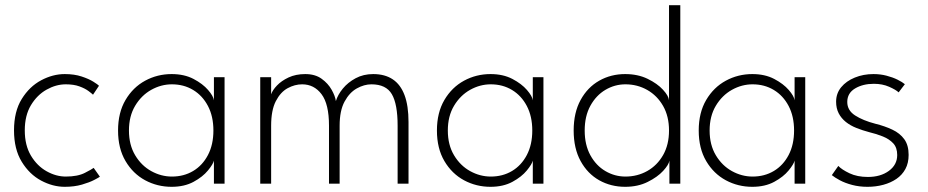

<svg xmlns="http://www.w3.org/2000/svg" viewBox="-20 -708 3577 740"><path d="M233.5 -27.5Q279.5 -27.5 307.2 -41.8Q335 -56 341 -61L365 -27Q361.5 -24 343.2 -14.5Q325 -5 295.8 3.5Q266.5 12 229.5 12Q183.5 12 138.5 -12Q93.5 -36 63.8 -84.5Q34 -133 34 -205.5Q34 -278.5 63.8 -326.5Q93.5 -374.5 138.5 -398.5Q183.5 -422.5 229.5 -422.5Q266.5 -422.5 294.5 -413.2Q322.5 -404 340 -393Q357.5 -382 361.5 -377.5L338.5 -343Q334 -347.5 321 -357.2Q308 -367 286.2 -375Q264.5 -383 233.5 -383Q196 -383 159.5 -362.5Q123 -342 99.2 -302.5Q75.5 -263 75.5 -205.5Q75.5 -148 99.2 -108.2Q123 -68.5 159.5 -48Q196 -27.5 233.5 -27.5Z M804.5 0V-89Q801.5 -75.5 781.5 -51Q761.5 -26.5 726 -7.2Q690.5 12 641.5 12Q586.5 12 539.5 -13.2Q492.5 -38.5 463.8 -87.2Q435 -136 435 -205Q435 -274 463.8 -322.8Q492.5 -371.5 539.5 -397Q586.5 -422.5 641.5 -422.5Q690 -422.5 725.8 -403.8Q761.5 -385 782 -361.2Q802.5 -337.5 804.5 -321.5V-410.5H845.5V0ZM477 -205Q477 -149.5 501 -109.5Q525 -69.5 563 -48.5Q601 -27.5 642.5 -27.5Q688.5 -27.5 724.5 -49Q760.5 -70.5 781.5 -110.5Q802.5 -150.5 802.5 -205Q802.5 -259.5 781.5 -299.5Q760.5 -339.5 724.5 -361.2Q688.5 -383 642.5 -383Q601 -383 563 -361.8Q525 -340.5 501 -300.5Q477 -260.5 477 -205Z M1418.5 -422.5Q1463.5 -422.5 1493.8 -402.2Q1524 -382 1539.2 -341.2Q1554.5 -300.5 1554.5 -237.5V0H1512.5V-223.5Q1512.5 -307 1490.2 -345Q1468 -383 1411.5 -383Q1383.5 -383 1355.2 -367.2Q1327 -351.5 1308 -316.5Q1289 -281.5 1289 -223.5V0H1248V-223.5Q1248 -307 1219.2 -345Q1190.5 -383 1144.5 -383Q1116 -383 1088.5 -368Q1061 -353 1043 -318Q1025 -283 1025 -223.5V0H983V-410.5H1025V-344.5Q1030 -360 1047.2 -378.2Q1064.5 -396.5 1092.2 -409.5Q1120 -422.5 1156.5 -422.5Q1194.5 -422.5 1219.5 -404.5Q1244.5 -386.5 1258.2 -362Q1272 -337.5 1274.5 -318.5Q1282 -343 1301.5 -366.8Q1321 -390.5 1350.8 -406.5Q1380.5 -422.5 1418.5 -422.5Z M2033.5 0V-89Q2030.5 -75.5 2010.5 -51Q1990.5 -26.5 1955 -7.2Q1919.5 12 1870.5 12Q1815.5 12 1768.5 -13.2Q1721.5 -38.5 1692.8 -87.2Q1664 -136 1664 -205Q1664 -274 1692.8 -322.8Q1721.5 -371.5 1768.5 -397Q1815.5 -422.5 1870.5 -422.5Q1919 -422.5 1954.8 -403.8Q1990.5 -385 2011 -361.2Q2031.5 -337.5 2033.5 -321.5V-410.5H2074.5V0ZM1706 -205Q1706 -149.5 1730 -109.5Q1754 -69.5 1792 -48.5Q1830 -27.5 1871.5 -27.5Q1917.5 -27.5 1953.5 -49Q1989.5 -70.5 2010.5 -110.5Q2031.5 -150.5 2031.5 -205Q2031.5 -259.5 2010.5 -299.5Q1989.5 -339.5 1953.5 -361.2Q1917.5 -383 1871.5 -383Q1830 -383 1792 -361.8Q1754 -340.5 1730 -300.5Q1706 -260.5 1706 -205Z M2389.5 12Q2334.5 12 2289.5 -13.2Q2244.5 -38.5 2217.8 -87.2Q2191 -136 2191 -205Q2191 -274 2217.8 -322.8Q2244.5 -371.5 2289.5 -397Q2334.5 -422.5 2389.5 -422.5Q2438.5 -422.5 2476 -404.2Q2513.5 -386 2535.2 -362.2Q2557 -338.5 2558.5 -321.5V-688H2602V0H2560V-89Q2558 -73.5 2536 -49.5Q2514 -25.5 2476.2 -6.8Q2438.5 12 2389.5 12ZM2390.5 -27.5Q2436.5 -27.5 2474.8 -49Q2513 -70.5 2535.8 -110.5Q2558.5 -150.5 2558.5 -205Q2558.5 -259.5 2535.8 -299.5Q2513 -339.5 2474.8 -361.2Q2436.5 -383 2390.5 -383Q2349.5 -383 2313.5 -361.8Q2277.5 -340.5 2255.5 -300.5Q2233.5 -260.5 2233.5 -205Q2233.5 -149.5 2255.5 -109.5Q2277.5 -69.5 2313.5 -48.5Q2349.5 -27.5 2390.5 -27.5Z M3042.5 0V-89Q3039.5 -75.5 3019.5 -51Q2999.5 -26.5 2964 -7.2Q2928.5 12 2879.5 12Q2824.5 12 2777.5 -13.2Q2730.5 -38.5 2701.8 -87.2Q2673 -136 2673 -205Q2673 -274 2701.8 -322.8Q2730.5 -371.5 2777.5 -397Q2824.5 -422.5 2879.5 -422.5Q2928 -422.5 2963.8 -403.8Q2999.5 -385 3020 -361.2Q3040.5 -337.5 3042.5 -321.5V-410.5H3083.5V0ZM2715 -205Q2715 -149.5 2739 -109.5Q2763 -69.5 2801 -48.5Q2839 -27.5 2880.5 -27.5Q2926.5 -27.5 2962.5 -49Q2998.5 -70.5 3019.5 -110.5Q3040.5 -150.5 3040.5 -205Q3040.5 -259.5 3019.5 -299.5Q2998.5 -339.5 2962.5 -361.2Q2926.5 -383 2880.5 -383Q2839 -383 2801 -361.8Q2763 -340.5 2739 -300.5Q2715 -260.5 2715 -205Z M3346.5 -422.5Q3373.5 -422.5 3397.2 -416.2Q3421 -410 3439.5 -400.8Q3458 -391.5 3467.5 -383.5L3443.5 -352Q3433 -362 3407 -373.5Q3381 -385 3348 -385Q3305.5 -385 3275.5 -367Q3245.5 -349 3245.5 -315Q3245.5 -282.5 3275.8 -263Q3306 -243.5 3354 -231Q3390.5 -222 3419.5 -208.2Q3448.5 -194.5 3465.2 -171.5Q3482 -148.5 3482 -111Q3482 -79.5 3469.5 -56.5Q3457 -33.5 3435 -18.5Q3413 -3.5 3384.5 4.2Q3356 12 3323.5 12Q3292 12 3264.5 4.8Q3237 -2.5 3217 -13.2Q3197 -24 3186 -33L3211 -68.5Q3224 -54.5 3254 -40.2Q3284 -26 3325 -26Q3374 -26 3406 -49.5Q3438 -73 3438 -110.5Q3438 -139 3422.8 -155.5Q3407.5 -172 3382.8 -182Q3358 -192 3330.5 -198.5Q3304 -205.5 3280.8 -214.8Q3257.5 -224 3240 -238Q3222.5 -252 3212.5 -271.2Q3202.5 -290.5 3202.5 -316Q3202.5 -348 3222 -371.8Q3241.5 -395.5 3274.5 -409Q3307.5 -422.5 3346.5 -422.5Z"/></svg>

Font: League Spartan Thin ExtraLight
Style: Regular
Weight: 250
Version: Version 2.002